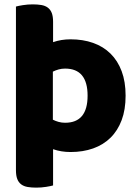

<svg xmlns="http://www.w3.org/2000/svg" viewBox="-20 -681 630 879"><path d="M222 -133Q234 -127 248 -123Q262 -119 278 -119Q381 -119 381 -243Q381 -367 278 -367Q262 -367 248 -363Q234 -359 222 -353ZM223 -488Q260 -501 303 -501Q360 -501 406.5 -484.5Q453 -468 486 -435.5Q519 -403 537 -355Q555 -307 555 -243Q555 -179 537 -131Q519 -83 486 -50.5Q453 -18 406.5 -1.5Q360 15 303 15Q260 15 223 2V168Q213 171 191 174.5Q169 178 146 178Q124 178 106.5 175Q89 172 77 163Q65 154 59 138.5Q53 123 53 98V-651Q63 -654 85 -657.5Q107 -661 130 -661Q152 -661 169.5 -658Q187 -655 199 -646Q211 -637 217 -621.5Q223 -606 223 -581Z"/></svg>

Font: Baloo Thambi
Style: Regular
Weight: 400
Designer: Aadarsh Rajan and Ek Type
Foundry: Ek Type
Version: Version 1.100;PS 1.000;hotconv 1.0.88;makeotf.lib2.5.647800;